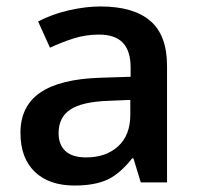

<svg xmlns="http://www.w3.org/2000/svg" viewBox="-20 -570 620 600"><path d="M419.9 0 397 -75.2H393.1Q354 -25.9 314.5 -8.1Q274.9 9.8 212.9 9.8Q133.3 9.8 88.6 -33.2Q43.9 -76.2 43.9 -154.8Q43.9 -238.3 106 -280.8Q168 -323.2 294.9 -327.1L388.2 -330.1V-358.9Q388.2 -410.6 364 -436.3Q339.8 -461.9 289.1 -461.9Q247.6 -461.9 209.5 -449.7Q171.4 -437.5 136.2 -420.9L99.1 -502.9Q143.1 -525.9 195.3 -537.8Q247.6 -549.8 293.9 -549.8Q397 -549.8 449.5 -504.9Q502 -460 502 -363.8V0ZM249 -78.1Q311.5 -78.1 349.4 -113Q387.2 -147.9 387.2 -210.9V-257.8L317.9 -254.9Q236.8 -252 200 -227.8Q163.1 -203.6 163.1 -153.8Q163.1 -117.7 184.6 -97.9Q206.1 -78.1 249 -78.1Z"/></svg>

Font: f3_51262          
Style: Regular
Weight: 600
Foundry: Ascender Corporation
Version: Version 1.10